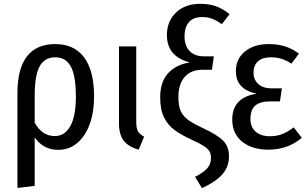

<svg xmlns="http://www.w3.org/2000/svg" viewBox="-20 -769 1608 1002"><path d="M471 -265Q471 -185 448.5 -122Q426 -59 383.5 -23Q341 13 284 13Q206 13 161 -52V201L71 212V-283Q71 -410 120.5 -474.5Q170 -539 268 -539Q367 -539 419 -469.5Q471 -400 471 -265ZM376 -264Q376 -374 349.5 -422Q323 -470 269 -470Q212 -470 186.5 -422Q161 -374 161 -272V-129Q199 -59 266 -59Q318 -59 347 -111Q376 -163 376 -264Z M691 -134Q691 -100 700 -84Q709 -68 732 -56L704 12Q650 -3 625.5 -35Q601 -67 601 -125V-527H691Z M1178 -695 1138 -643Q1110 -662 1087.5 -671Q1065 -680 1035 -680Q988 -680 965.5 -653Q943 -626 943 -580Q943 -530 969.5 -502.5Q996 -475 1045 -475H1096L1086 -405H1038Q976 -405 943.5 -367Q911 -329 911 -264Q911 -218 922.5 -191Q934 -164 961 -144Q988 -124 1040 -100Q1115 -65 1145 -34.5Q1175 -4 1175 47Q1175 101 1141 140Q1107 179 1034 213L998 154Q1039 133 1060 111Q1081 89 1081 56Q1081 34 1073 20.5Q1065 7 1044.5 -6.5Q1024 -20 982 -39Q924 -66 890 -91Q856 -116 836 -156.5Q816 -197 816 -261Q816 -343 858.5 -388Q901 -433 971 -443Q851 -474 851 -586Q851 -658 898.5 -703.5Q946 -749 1025 -749Q1072 -749 1108 -736Q1144 -723 1178 -695Z M1540 -489 1501 -437Q1474 -454 1449 -462Q1424 -470 1393 -470Q1350 -470 1326.5 -449Q1303 -428 1303 -389Q1303 -353 1328 -330.5Q1353 -308 1396 -308H1451L1441 -240H1391Q1337 -240 1312 -218Q1287 -196 1287 -148Q1287 -106 1314 -82Q1341 -58 1389 -58Q1425 -58 1453.5 -69.5Q1482 -81 1513 -104L1555 -50Q1483 12 1380 12Q1296 12 1244 -29.5Q1192 -71 1192 -145Q1192 -260 1319 -280Q1211 -303 1211 -397Q1211 -462 1258.5 -500.5Q1306 -539 1383 -539Q1431 -539 1469 -526.5Q1507 -514 1540 -489Z"/></svg>

Font: Fira Sans Condensed
Style: Regular
Weight: 400
Width: 3
Designer: bBox Type GmbH & Carrois Corporate GbR & Edenspiekermann AG
Foundry: bBox Type GmbH & Carrois Corporate GbR & Edenspiekermann AG
Version: Version 4.301